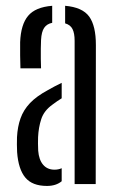

<svg xmlns="http://www.w3.org/2000/svg" viewBox="-20 -626 397 653"><path d="M38.2 -108.6Q37.7 -121.2 37.5 -134.2Q37.3 -147.2 37.8 -159.3Q39.7 -195.2 49.8 -223.5Q59.8 -251.9 82 -275.4Q104.3 -298.8 142.8 -319.5Q154.1 -326.2 166 -332.3Q177.9 -338.3 189.8 -344.2V-291.7Q182.6 -287.4 174.9 -282.1Q167.1 -276.8 158.3 -270.1Q129.5 -249.4 120.3 -220.9Q111 -192.5 109.5 -159.3Q109 -150.6 109.2 -138.4Q109.4 -126.1 109.9 -113.4Q112.4 -82.3 126.8 -65.6Q141.1 -48.9 165.3 -48.9Q178.8 -48.9 189.8 -53.9V-9.6Q170.6 6.4 139.7 6.4Q89.8 6.4 66.1 -22.1Q42.4 -50.5 38.2 -108.6ZM49.5 -393.6Q49 -411.9 48.5 -437.5Q48 -463.2 48.5 -482.5Q50.8 -542.5 75.6 -572.1Q100.4 -601.8 157.5 -606.3V-548.4Q139.4 -544.8 130.2 -531.3Q121 -517.9 119.6 -489.6Q119.1 -478.2 118.8 -461Q118.6 -443.9 118.8 -426.1Q119.1 -408.2 119.6 -393.6ZM233.8 0V-487.3Q233.8 -513 226.6 -527.2Q219.4 -541.5 201.5 -546.6V-606.3Q260.3 -601.3 283.3 -569.7Q306.2 -538 306.1 -472.8L305.5 0Z"/></svg>

Font: Big Shoulders Stencil Display SC Thin
Style: Regular
Weight: 100
Designer: Patric King
Foundry: XO Type Co
Version: Version 2.001